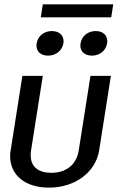

<svg xmlns="http://www.w3.org/2000/svg" viewBox="-20 -850 557 886"><path d="M168.3 -770H493.3L502.5 -830H177.5ZM149.2 -650C148.3 -646.7 148.3 -643.3 148.3 -640C148.3 -610.8 170 -593.3 201.7 -593.3C236.7 -593.3 266.7 -615 272.5 -650C273.3 -653.3 273.3 -656.7 273.3 -660C273.3 -689.2 250.8 -706.7 219.2 -706.7C184.2 -706.7 155 -685 149.2 -650ZM351.7 -650C350.8 -646.7 350.8 -643.3 350.8 -640C350.8 -610.8 372.5 -593.3 404.2 -593.3C439.2 -593.3 468.3 -615 474.2 -650C475 -653.3 475 -656.7 475 -660C475 -689.2 453.3 -706.7 421.7 -706.7C386.7 -706.7 357.5 -685 351.7 -650ZM29.2 -155.8C27.5 -146.7 26.7 -137.5 26.7 -129.2C26.7 -45.8 91.7 15.8 205.8 15.8C331.7 15.8 422.5 -60 437.5 -155.8L491.7 -500H397.5L343.3 -155.8C331.7 -84.2 279.2 -52.5 216.7 -52.5C160.8 -52.5 121.7 -77.5 121.7 -133.3C121.7 -140 121.7 -147.5 123.3 -155.8L177.5 -500H83.3Z"/></svg>

Font: Boon Medium
Style: Italic
Weight: 500
Italic angle: -9°
Designer: Sungsit Sawaiwan
Foundry: FontUni
Version: Version 3.0